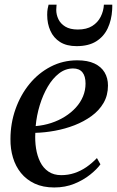

<svg xmlns="http://www.w3.org/2000/svg" viewBox="-20 -796 503 826"><path d="M412 -89Q397 -68 368 -44.8Q339 -21.5 299.8 -5.5Q260.5 10.5 213.5 10.5Q165 10.5 129.2 -6.2Q93.5 -23 70.2 -51.8Q47 -80.5 35.8 -118Q24.5 -155.5 25 -197.5Q25 -265.5 46.8 -326.8Q68.5 -388 107 -435Q145.5 -482 198 -509.2Q250.5 -536.5 312.5 -536.5Q357 -536.5 386.2 -522.8Q415.5 -509 430 -484.5Q444.5 -460 444.5 -428Q444.5 -386 425.5 -353.2Q406.5 -320.5 373.8 -296.8Q341 -273 300.5 -257.2Q260 -241.5 216.2 -233.5Q172.5 -225.5 132 -224.5Q130 -190.5 135 -158Q140 -125.5 153 -99.2Q166 -73 188.5 -57.8Q211 -42.5 243.5 -42.5Q273.5 -42.5 300.5 -51.5Q327.5 -60.5 351.8 -77.2Q376 -94 397 -116ZM294.5 -501.5Q261.5 -501.5 234 -480.2Q206.5 -459 185.5 -423.2Q164.5 -387.5 151 -343.2Q137.5 -299 133.5 -253.5Q168.5 -256.5 200.5 -267Q232.5 -277.5 259.5 -294.5Q286.5 -311.5 306.5 -333.5Q326.5 -355.5 337.2 -381.5Q348 -407.5 348 -436.5Q348 -468.5 334.5 -485Q321 -501.5 294.5 -501.5ZM309.5 -597.5Q266.5 -597.5 238.5 -615.2Q210.5 -633 196.8 -663.5Q183 -694 183 -732Q183 -748 185 -758.2Q187 -768.5 189 -776H223.5Q223.5 -773 222.8 -768Q222 -763 222 -753.5Q222 -733 231.2 -713.5Q240.5 -694 261 -681.5Q281.5 -669 315 -669Q352.5 -669 376.8 -684.2Q401 -699.5 413.2 -724Q425.5 -748.5 427 -776H463Q463 -772 463 -766.8Q463 -761.5 462.5 -753.5Q460 -710 443.5 -674.5Q427 -639 394 -618.2Q361 -597.5 309.5 -597.5Z"/></svg>

Font: Merriweather 96pt
Style: Italic
Weight: 400
Italic angle: -7.8°
Version: Version 2.101